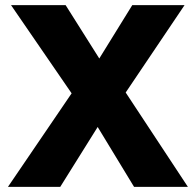

<svg xmlns="http://www.w3.org/2000/svg" viewBox="-20 -729 764 749"><path d="M503 0 311 -316H293L23 -709H236L424 -411H442L713 0ZM11 0 269 -379 410 -312 215 0ZM446 -332 305 -400 496 -709H700Z"/></svg>

Font: Outfit Thin ExtraBold
Style: Regular
Weight: 800
Version: Version 1.100;gftools[0.9.27]